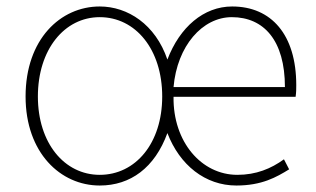

<svg xmlns="http://www.w3.org/2000/svg" viewBox="-20 -560 977 593"><path d="M288 13C383 13 458 -42 497 -149C535 -50 614 13 710 13C789 13 834 -13 873 -37L857 -68C817 -39 771 -20 713 -20C602 -20 514 -122 516 -261H893C895 -275 895 -286 895 -297C895 -453 818 -540 697 -540C609 -540 535 -476 497 -376C460 -485 374 -540 288 -540C167 -540 59 -439 59 -262C59 -88 167 13 288 13ZM288 -20C179 -20 97 -118 97 -262C97 -407 179 -507 288 -507C399 -507 481 -407 481 -262C481 -118 399 -20 288 -20ZM516 -291C527 -418 605 -507 696 -507C795 -507 860 -435 860 -291Z"/></svg>

Font: Harano Aji Gothic ExtraLight
Style: Regular
Weight: 250
Foundry: Masamichi Hosoda
Version: HaranoAjiGothic-ExtraLight version 20230610;ttx 4.39.4